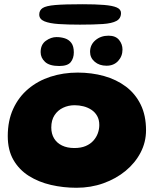

<svg xmlns="http://www.w3.org/2000/svg" viewBox="-20 -854 753 903"><path d="M339.9 29.1Q277.5 29.1 219.6 15.7Q161.6 2.2 115.8 -26.6Q70 -55.5 43.2 -101.8Q16.5 -148 16.5 -214Q16.5 -286.5 42.1 -342.1Q67.6 -397.8 112.8 -435.8Q157.9 -473.9 217.5 -493.2Q277.1 -512.6 345.5 -512.6Q411.2 -512.6 469.4 -496.4Q527.6 -480.1 572.1 -446.8Q616.5 -413.4 641.6 -362.3Q666.8 -311.2 666.8 -241.4Q666.8 -185.4 641.2 -136.4Q615.6 -87.4 570.6 -50.3Q525.5 -13.2 466.4 7.9Q407.4 29.1 339.9 29.1ZM329.6 -157.8Q360.8 -157.8 382.9 -167.2Q405.1 -176.6 419.2 -192.5Q433.4 -208.4 440.2 -227.5Q447 -246.6 447 -266.1Q447 -291 436.9 -308.7Q426.9 -326.4 410.1 -337.5Q393.4 -348.6 372.8 -353.9Q352.2 -359.1 330.8 -359.1Q301.6 -359.1 276.6 -347.2Q251.6 -335.4 236.4 -312.1Q221.2 -288.8 221.2 -254.2Q221.2 -224.9 234.3 -203.1Q247.4 -181.4 271.8 -169.6Q296.1 -157.8 329.6 -157.8ZM258.5 -543.6Q212.6 -543.6 191.9 -562.9Q171.1 -582.2 171.1 -608.6Q171.1 -644.5 195.6 -662.1Q220 -679.6 245.8 -679.6Q266.6 -679.6 285.4 -673.6Q304.1 -667.5 315.7 -651.9Q327.2 -636.4 327.2 -607.6Q327.2 -580.6 312.9 -562.1Q298.5 -543.6 258.5 -543.6ZM481 -544.9Q447.1 -544.9 425.4 -563.6Q403.6 -582.2 403.6 -610.1Q403.6 -643.4 428.8 -664.8Q453.9 -686.2 490.4 -686.2Q523.6 -686.2 539.9 -666.3Q556.1 -646.4 556.1 -621Q556.1 -589.6 535.6 -567.2Q515 -544.9 481 -544.9ZM356.1 -738.1Q299.2 -738.1 256.1 -740.9Q212.9 -743.8 188.8 -753.8Q164.6 -763.9 164.6 -785.5Q164.6 -805.6 180.4 -816.1Q196.2 -826.6 240.1 -830.4Q284 -834.1 368.5 -834.1Q429.2 -834.1 469.2 -830.8Q509.2 -827.5 529.2 -818.8Q549.1 -810 549.1 -792.9Q549.1 -767.1 527.6 -755.5Q506 -743.9 463.2 -741Q420.5 -738.1 356.1 -738.1Z"/></svg>

Font: Gluten Thin
Style: Regular
Weight: 100
Designer: Tyler Finck
Foundry: Etcetera Type Company
Version: Version 1.300